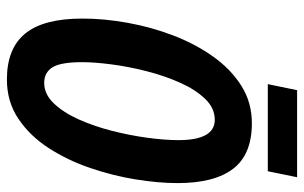

<svg xmlns="http://www.w3.org/2000/svg" viewBox="-188 -714 911 576"><g transform="rotate(90 268.0 -425.5)"><path d="M217.8 9.8Q125 9.8 80.1 -45.2Q35.2 -100.1 35.2 -216.8Q35.2 -282.7 48.1 -353.5Q61 -424.3 86.4 -490.5Q111.8 -556.6 149.7 -609.6Q187.5 -662.6 237.3 -693.8Q287.1 -725.1 349.1 -725.1Q442.9 -725.1 485.8 -668.9Q528.8 -612.8 528.8 -502Q528.8 -445.3 517.8 -377Q506.8 -308.6 483.6 -240.5Q460.4 -172.4 423.8 -115.7Q387.2 -59.1 335.9 -24.7Q284.7 9.8 217.8 9.8ZM228 -102.1Q261.7 -102.1 289.1 -130.4Q316.4 -158.7 337.2 -204.6Q357.9 -250.5 371.8 -304.7Q385.7 -358.9 392.8 -411.6Q399.9 -464.4 399.9 -504.9Q399.9 -613.8 338.9 -613.8Q303.7 -613.8 275.9 -584.7Q248 -555.7 227.3 -509Q206.5 -462.4 192.9 -408.4Q179.2 -354.5 172.6 -303.5Q166 -252.4 166 -215.8Q166 -151.4 181.6 -126.7Q197.3 -102.1 228 -102.1ZM231.9 -772.9 250 -860.8H511.2L493.2 -772.9Z"/></g></svg>

Font: Open Sans Condensed
Style: Bold Italic
Weight: 700
Width: 3
Italic angle: -12°
Designer: Monotype Design Team
Foundry: Monotype Imaging Inc.
Version: Version 3.003; ttfautohint (v1.8.4)